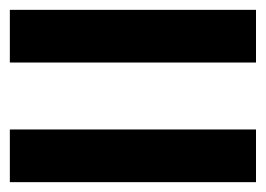

<svg xmlns="http://www.w3.org/2000/svg" viewBox="-20 -555 540 390"><path d="M0 -185V-292H500V-185ZM0 -428V-535H500V-428Z"/></svg>

Font: M PLUS 1p
Style: Bold
Weight: 700
Version: Version 1.062